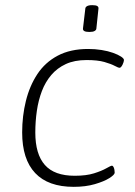

<svg xmlns="http://www.w3.org/2000/svg" viewBox="-20 -719 525 745"><path d="M266 6Q167 6 116.5 -47.5Q66 -101 66 -205Q66 -269 80.5 -327.5Q95 -386 125 -431.5Q155 -477 204 -503Q253 -529 322 -529Q349 -529 374 -525Q399 -521 418.5 -514Q438 -507 449.5 -499.5Q461 -492 461 -486Q461 -483 459.5 -478Q458 -473 455.5 -468Q453 -463 450 -459.5Q447 -456 444 -456Q439 -456 425 -463.5Q411 -471 385 -478.5Q359 -486 316 -486Q269 -486 235.5 -470.5Q202 -455 179 -428Q156 -401 142.5 -365.5Q129 -330 123 -289Q117 -248 117 -205Q117 -121 154 -79Q191 -37 270 -37Q315 -37 345 -46.5Q375 -56 392.5 -66Q410 -76 414 -76Q418 -76 420.5 -71Q423 -66 424 -60Q425 -54 425 -49Q425 -41 404.5 -28Q384 -15 348 -4.5Q312 6 266 6ZM327 -595Q313 -595 307 -598.5Q301 -602 302 -609L311 -685Q311 -691 317.5 -695Q324 -699 338 -699Q352 -699 357.5 -695.5Q363 -692 362 -685L354 -609Q354 -603 347.5 -599Q341 -595 327 -595Z"/></svg>

Font: Asap ExtraLight
Style: Italic
Weight: 250
Italic angle: -6°
Version: Version 3.001